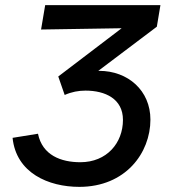

<svg xmlns="http://www.w3.org/2000/svg" viewBox="-20 -720 660 748"><path d="M289 8C469 8 566 -124 566 -254C566 -367 479 -444 366 -444H363L591 -616L605 -700H156L140 -605L454 -610L207 -422L232 -350C259 -362 286 -367 313 -367C390 -367 459 -335 459 -253C459 -163 396 -88 293 -88C218 -88 145 -115 128 -199L29 -183C43 -46 169 8 289 8Z"/></svg>

Font: Fixel Display 20240404 Medium
Style: Italic
Weight: 500
Italic angle: -10°
Designer: AlfaBravo + MacPaw
Foundry: Kyrylo Tkachov, Marchela Mozhyna, Serhii Makarenko, Maria Weinstein, Zakhar Kryvoshyya
Version: Version 1.211;Glyphs 3.2 (3225)